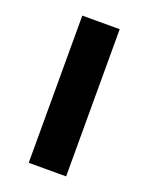

<svg xmlns="http://www.w3.org/2000/svg" viewBox="-102 -552 471 608"><g transform="rotate(20 133.0 -248.0)"><path d="M196 0H70V-496H196Z"/></g></svg>

Font: Space Grotesk Variable Light
Style: Regular
Weight: 300
Designer: Florian Karsten
Foundry: Florian Karsten
Version: Version 2.000